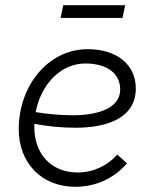

<svg xmlns="http://www.w3.org/2000/svg" viewBox="-20 -712 592 738"><path d="M270 6C346 6 417 -25 468 -84L431 -118C394 -76 339 -49 279 -49C177 -49 112 -120 112 -223V-236C159 -227 214 -221 271 -221C389 -221 502 -257 502 -372C502 -463 430 -523 317 -523C164 -523 52 -381 52 -216C52 -86 139 6 270 6ZM213 -643H451L461 -692H223ZM117 -281C138 -389 214 -468 308 -468C391 -468 442 -430 442 -368C442 -296 356 -269 261 -269C209 -269 159 -274 117 -281Z"/></svg>

Font: Fixel Text 20240404 Light
Style: Italic
Weight: 300
Width: 4
Italic angle: -10°
Designer: AlfaBravo + MacPaw
Foundry: Kyrylo Tkachov, Marchela Mozhyna, Serhii Makarenko, Maria Weinstein, Zakhar Kryvoshyya
Version: Version 1.211;Glyphs 3.2 (3225)